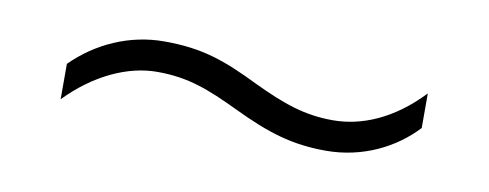

<svg xmlns="http://www.w3.org/2000/svg" viewBox="-28 -476 626 246"><g transform="rotate(10 285.5 -353.0)"><path d="M278 -334C324 -312 356 -302 400 -302C448 -302 489 -323 516 -352V-397C479 -358 439 -342 402 -342C365 -342 337 -352 297 -371C252 -393 222 -404 172 -404C127 -404 85 -385 54 -354V-308C90 -345 132 -364 170 -364C211 -364 238 -353 278 -334Z"/></g></svg>

Font: Noto Sans Syriac Extralight
Style: Regular
Weight: 200
Designer: Patrick Giasson and the Monotype Design Team
Foundry: Monotype Imaging Inc.
Version: Version 3.000